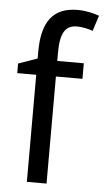

<svg xmlns="http://www.w3.org/2000/svg" viewBox="-54 -800 455 836"><g transform="rotate(5 173.0 -382.5)"><path d="M298 -468V-536H182V-572C182 -659 204 -693 255 -693C279 -693 304 -687 324 -680L346 -748C320 -757 288 -765 251 -765C147 -765 96 -703 96 -570V-539L13 -510V-468H96V0H182V-468Z"/></g></svg>

Font: Noto Sans Devanagari SemiCondensed
Style: Regular
Weight: 400
Width: 4
Designer: Jelle Bosma - Monotype Design Team
Foundry: Monotype Imaging Inc.
Version: Version 2.004